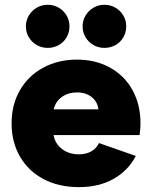

<svg xmlns="http://www.w3.org/2000/svg" viewBox="-20 -766 633 800"><path d="M28.3 -252Q28.3 -330.1 63.2 -390.4Q98.1 -450.7 160.2 -484.1Q222.2 -517.6 300.8 -517.6Q378.4 -517.6 438.7 -484.1Q499 -450.7 532.2 -390.4Q565.4 -330.1 565.4 -252Q565.4 -229 561.5 -203.1H203.1Q210 -166.5 238.8 -144.8Q267.6 -123 308.6 -123Q338.9 -123 360.4 -135.3Q381.8 -147.5 392.6 -169.9L545.9 -116.2Q514.2 -55.2 453.4 -20.8Q392.6 13.7 308.6 13.7Q224.6 13.7 161.1 -20Q97.7 -53.7 63 -114Q28.3 -174.3 28.3 -252ZM390.1 -310.5Q386.7 -341.3 362.5 -361.1Q338.4 -380.9 300.8 -380.9Q263.7 -380.9 237.5 -361.8Q211.4 -342.8 203.6 -310.5ZM87.9 -656.2Q87.9 -681.2 100.3 -701.7Q112.8 -722.2 133.5 -734.1Q154.3 -746.1 178.7 -746.1Q203.6 -746.1 224.4 -734.1Q245.1 -722.2 257.3 -701.7Q269.5 -681.2 269.5 -656.2Q269.5 -630.9 257.3 -610.1Q245.1 -589.4 224.4 -577.9Q203.6 -566.4 178.7 -566.4Q154.3 -566.4 133.5 -578.1Q112.8 -589.8 100.3 -610.4Q87.9 -630.9 87.9 -656.2ZM324.2 -656.2Q324.2 -681.2 336.7 -701.7Q349.1 -722.2 369.9 -734.1Q390.6 -746.1 415 -746.1Q439.9 -746.1 460.7 -734.1Q481.4 -722.2 493.7 -701.7Q505.9 -681.2 505.9 -656.2Q505.9 -630.9 493.7 -610.1Q481.4 -589.4 460.7 -577.9Q439.9 -566.4 415 -566.4Q390.6 -566.4 369.9 -578.1Q349.1 -589.8 336.7 -610.4Q324.2 -630.9 324.2 -656.2Z"/></svg>

Font: Wanted Sans Black
Style: Regular
Weight: 900
Designer: Original Design by Kil Hyung-jin and Kang Hanbin, Wanted Lab, Inc; Hangeul from Source Han Sans by Jang Soo-young and Ka
Foundry: Wanted Lab, Inc.
Version: Version 1.003